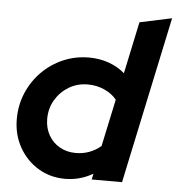

<svg xmlns="http://www.w3.org/2000/svg" viewBox="-53 -779 771 836"><g transform="rotate(5 333.0 -361.5)"><path d="M261.9 7.3Q196.7 7.3 144.2 -24.5Q91.7 -56.3 60.9 -111.2Q30.1 -166.1 30.1 -234.1Q30.1 -295.3 52.7 -348.5Q75.3 -401.8 115.1 -442Q154.9 -482.3 207.7 -505.2Q260.6 -528 320.4 -528Q366.4 -528 406.7 -513.8Q447 -499.6 477.3 -473.2L525.4 -700L665.5 -729.9L510.6 0H377.8L383.4 -25.7Q326.2 7.3 261.9 7.3ZM297.9 -108.9Q329.6 -108.9 357.2 -119.1Q384.9 -129.3 408 -148.9L452 -355.1Q432 -380.4 398.1 -395.6Q364.2 -410.8 325.4 -410.8Q279.7 -410.8 242.8 -388.6Q205.8 -366.3 183.9 -329.3Q161.9 -292.3 161.9 -245.9Q161.9 -206.6 179.5 -175.4Q197 -144.3 228 -126.6Q259.1 -108.9 297.9 -108.9Z"/></g></svg>

Font: Red Hat Display VF
Style: Italic
Weight: 300
Italic angle: -12°
Designer: Pentagram, MCKL
Foundry: Pentagram, MCKL
Version: Version 1.023